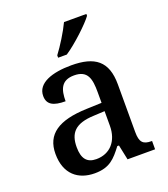

<svg xmlns="http://www.w3.org/2000/svg" viewBox="-141 -866 855 976"><g transform="rotate(-20 286.5 -378.0)"><path d="M229 -619V-606H276C331 -642 415 -721 440 -756V-766H319C298 -721 258 -657 229 -619ZM204 10C285 10 316 -26 358 -81H367L384 0H533V-45H530C485 -45 468 -61 468 -117V-375C468 -501 405 -547 278 -547C175 -547 91 -519 91 -449C91 -402 124 -385 189 -385C189 -448 204 -494 274 -494C348 -494 358 -444 358 -373V-315L276 -312C123 -307 49 -257 49 -151C49 -41 115 10 204 10ZM236 -55C185 -55 162 -85 162 -146C162 -222 196 -263 299 -267L358 -270V-191C358 -108 310 -55 236 -55Z"/></g></svg>

Font: Noto Serif Tamil Medium
Style: Italic
Weight: 500
Italic angle: -12°
Designer: Indian Type Foundry, Tom Grace, and the Monotype Design Team
Foundry: Monotype Imaging Inc.
Version: Version 2.003